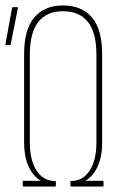

<svg xmlns="http://www.w3.org/2000/svg" viewBox="-20 -681 447 701"><path d="M66 0Q63 0 63 -4V-18Q63 -21 66 -21H128V-22Q116 -28 102 -44.5Q88 -61 78 -90Q68 -119 68 -163V-483Q68 -573 105 -617Q142 -661 210 -661Q279 -661 316 -617Q353 -573 353 -483V-163Q353 -119 343 -90Q333 -61 319 -44.5Q305 -28 293 -22V-21H355Q358 -21 358 -18V-4Q358 0 355 0H240Q237 0 237 -4V-16Q237 -20 239 -20Q282 -20 307 -57.5Q332 -95 332 -160V-482Q332 -562 301 -601Q270 -640 210 -640Q151 -640 120 -601Q89 -562 89 -482V-160Q89 -95 114 -57.5Q139 -20 182 -20Q184 -20 184 -16V-4Q184 0 181 0ZM2 -516Q-1 -516 0 -521L24 -652Q25 -655 28 -655H42Q46 -655 45 -650L19 -519Q18 -516 14 -516Z"/></svg>

Font: Sofia Sans Extra Condensed Thin
Style: Regular
Weight: 250
Version: Version 4.100